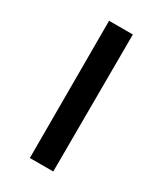

<svg xmlns="http://www.w3.org/2000/svg" viewBox="-146 -604 560 661"><g transform="rotate(30 134.0 -273.0)"><path d="M87 0V-545.5H181.5L180 0Z"/></g></svg>

Font: Spline Sans
Style: Regular
Weight: 400
Designer: Eben Sorkin, Mirko Velimirovic
Foundry: Sorkin Type
Version: Version 1.001